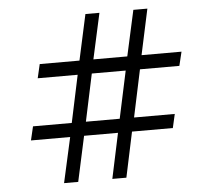

<svg xmlns="http://www.w3.org/2000/svg" viewBox="-53 -807 956 865"><g transform="rotate(-5 425.5 -375.0)"><path d="M247.6 -204.6H70.3L85 -267.1H260.3L305.7 -481H125L139.6 -543.9H319.3L364.3 -750.5H427.7L382.3 -543.9H535.6L581.1 -750.5H644.5L600.1 -543.9H780.8L765.6 -481H587.4L542 -267.1H726.1L711.9 -204.6H527.3L483.9 0H420.4L463.9 -204.6H310.5L266.1 0H202.1ZM369.6 -481 324.2 -267.1H477.1L522.9 -481Z"/></g></svg>

Font: Pinar-DS2-FD Medium
Style: Regular
Weight: 500
Designer: Amin Abedi
Version: Version 3.000